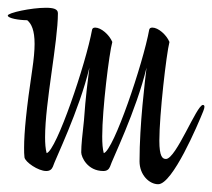

<svg xmlns="http://www.w3.org/2000/svg" viewBox="-21 -473 546 494"><path d="M386 1C423 1 488 -152 502 -187C504 -192 505 -196 505 -198C505 -201 504 -203 501 -203C485 -203 432 -64 406 -64C397 -64 389 -70 389 -111C389 -178 407 -334 415 -365C407 -384 386 -402 371 -402C366 -402 364 -400 363 -397C347 -309 271 -85 246 -79C243 -90 242 -104 242 -122C242 -192 260 -337 268 -365C260 -384 239 -402 224 -402C219 -402 217 -400 216 -397C200 -309 124 -85 99 -79C96 -90 95 -104 95 -120C95 -209 128 -365 128 -439C128 -450 116 -453 97 -453C59 -453 -1 -440 -1 -433C-1 -426 28 -421 49 -421C60 -412 68 -395 68 -360C68 -343 66 -321 62 -294C47 -194 41 -132 41 -93C41 -84 41 -75 42 -68C44 -56 77 -33 98 -33C107 -33 112 -37 115 -44C120 -61 183 -189 209 -299C206 -275 199 -223 195 -163C191 -127 188 -100 188 -81C188 -69 204 -33 245 -33C254 -33 259 -37 262 -44C267 -61 330 -189 356 -299C352 -264 338 -154 338 -58C338 -23 363 1 386 1Z"/></svg>

Font: Comforter
Style: Regular
Weight: 400
Designer: Robert E. Leuschke
Foundry: Robert E. Leuschke
Version: Version 1.013; ttfautohint (v1.8.3)